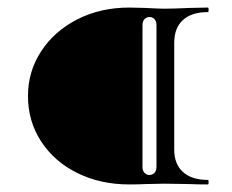

<svg xmlns="http://www.w3.org/2000/svg" viewBox="-20 -488 615 508"><path d="M54 -234Q54 -299 89 -352.5Q124 -406 185 -437Q246 -468 322 -468L365 -467Q401 -465 415 -465Q439 -465 481 -467L530 -468Q532 -468 532 -462Q532 -456 530 -456Q487 -456 464 -435Q441 -414 441 -375V-92Q441 -54 464 -33Q487 -12 530 -12Q532 -12 532 -6Q532 0 530 0Q499 0 481 -1L415 -2L365 -1Q349 0 322 0Q246 0 185 -30Q124 -60 89 -113.5Q54 -167 54 -234ZM375 -25Q383 -25 388.5 -30.5Q394 -36 394 -47V-421Q394 -432 388.5 -437.5Q383 -443 376 -443Q368 -443 362.5 -437.5Q357 -432 357 -421V-46Q357 -36 362.5 -30.5Q368 -25 375 -25Z"/></svg>

Font: Cormorant SC SemiBold
Style: Regular
Weight: 600
Designer: Christian Thalmann (Catharsis Fonts)
Foundry: Catharsis Fonts
Version: Version 4.000